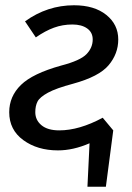

<svg xmlns="http://www.w3.org/2000/svg" viewBox="-20 -559 502 729"><path d="M370 -112 410 -64 382 150H312L320 -15Q258 12 200 12Q122 12 68.5 -27Q15 -66 15 -133Q15 -193 59.5 -236.5Q104 -280 212 -310Q285 -329 308.5 -353.5Q332 -378 332 -409Q332 -436 311 -451Q290 -466 255 -466Q218 -466 185 -454Q152 -442 116 -417L75 -478Q160 -539 261 -539Q338 -539 383.5 -502.5Q429 -466 429 -409Q429 -355 392.5 -311.5Q356 -268 257 -241Q193 -224 162 -207Q131 -190 122.5 -173.5Q114 -157 114 -133Q114 -103 137.5 -83.5Q161 -64 205 -64Q281 -64 370 -112Z"/></svg>

Font: Fira Sans
Style: Italic
Weight: 400
Italic angle: -8°
Designer: bBox Type GmbH & Carrois Corporate GbR & Edenspiekermann AG
Foundry: bBox Type GmbH & Carrois Corporate GbR & Edenspiekermann AG
Version: Version 4.301